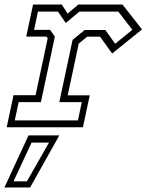

<svg xmlns="http://www.w3.org/2000/svg" viewBox="-32 -560 646 845"><path d="M-2.5 0 27.5 -141H124.5L178 -391.5L172 -399H83.5L113.5 -540H240L265.5 -500L312.5 -540H507L593 -430.5L461.5 -324.5L408.5 -398.5H351.5L314.5 -368L266 -140.5H363L333 0ZM33 -30H311L328 -110.5H229L287.5 -384.5L340.5 -428H431.5L475 -367.5L550.5 -429L488.5 -509H317.5L257.5 -459L223 -509H135L118 -428.5H188.5L209.5 -399L148 -110.5H50ZM-12.5 265 93.5 36H229L100.5 265ZM27.5 238H86.5L183.5 67.5H107Z"/></svg>

Font: Tourney Light
Style: Italic
Weight: 300
Italic angle: -12°
Version: Version 1.015